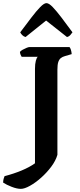

<svg xmlns="http://www.w3.org/2000/svg" viewBox="-94 -1004 512 1224"><path d="M39 200Q14 200 -19.5 187Q-53 174 -74 160Q-74 148 -71 136.5Q-68 125 -65 119Q-7 104 43.5 83Q94 62 129 37V-565Q129 -597 134.5 -617Q140 -637 147 -642H44Q41 -646 37.5 -654.5Q34 -663 33 -673Q38 -680 50.5 -687Q63 -694 75.5 -699Q88 -704 94 -704H349Q354 -699 358 -686.5Q362 -674 363 -659L319 -646Q304 -642 293.5 -633.5Q283 -625 277.5 -608.5Q272 -592 272 -560V-17Q261 21 232.5 59Q204 97 168 129Q132 161 97 180.5Q62 200 39 200ZM69 -768Q57 -771 48 -780Q39 -789 35 -798Q74 -850 106 -892Q138 -934 162.5 -959Q187 -984 202 -984Q218 -984 242 -959Q266 -934 298 -892Q330 -850 368 -798Q364 -792 355 -781.5Q346 -771 333 -768L200 -873Z"/></svg>

Font: Texturina Medium 12pt
Style: Bold
Weight: 700
Version: Version 1.002